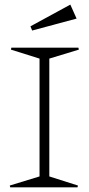

<svg xmlns="http://www.w3.org/2000/svg" viewBox="-20 -805 381 825"><path d="M22 -7.8 149.9 -46.9V-553.2L26.9 -591.8L28.8 -600.1H316.9L318.8 -591.8L191.9 -553.2V-46.9L314.9 -7.8L313 0H23.9ZM110.8 -691.9 282.2 -785.2 309.1 -725.1 118.2 -673.8Z"/></svg>

Font: Halibut Thin
Style: Regular
Weight: 250
Designer: Matteo Maggi
Foundry: Collletttivo
Version: Version 3.080 | FøM Fix